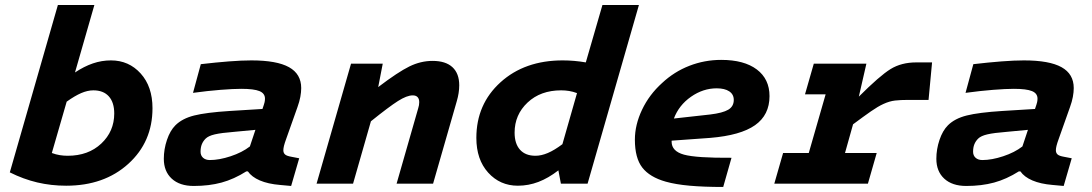

<svg xmlns="http://www.w3.org/2000/svg" viewBox="-20 -730 4338 763"><path d="M210 -710H355L278 -442Q314 -466 349 -478Q384 -490 421 -490Q492 -490 539 -438Q586 -386 586 -300Q586 -166 490 -79Q394 8 243 8Q183 8 128 -5Q73 -18 19 -45ZM434 -279Q434 -323 412.5 -347Q391 -371 351 -371Q328 -371 302.5 -360Q277 -349 245 -326L186 -122Q202 -116 217.5 -113.5Q233 -111 249 -111Q331 -111 382.5 -159.5Q434 -208 434 -279Z M1162 -304 1118 -180Q1111 -161 1108.5 -150.5Q1106 -140 1106 -133Q1106 -122 1113 -116Q1120 -110 1138 -107L1169 -101L1137 9L1093 5Q1045 1 1012.5 -13Q980 -27 965 -49H959Q910 -18 860.5 -4.5Q811 9 750 9Q694 9 662.5 -20Q631 -49 631 -99Q631 -137 643.5 -174Q656 -211 677 -232Q704 -259 751.5 -271Q799 -283 893 -289L1023 -297Q1030 -317 1031.5 -324Q1033 -331 1033 -338Q1033 -359 1011 -368Q989 -377 939 -377Q907 -377 856.5 -373Q806 -369 747 -361L778 -475Q838 -482 889.5 -486Q941 -490 979 -490Q1080 -490 1128.5 -463Q1177 -436 1177 -380Q1177 -364 1173.5 -345Q1170 -326 1162 -304ZM777 -127Q777 -112 787 -103Q797 -94 814 -94Q851 -94 896.5 -109Q942 -124 973 -148L995 -214L910 -206Q859 -202 833.5 -196Q808 -190 797 -179Q787 -169 782 -156.5Q777 -144 777 -127Z M1375 -477H1501L1483 -384Q1562 -444 1607 -466Q1652 -488 1699 -488Q1751 -488 1778 -463Q1805 -438 1805 -391Q1805 -376 1802.5 -360Q1800 -344 1795 -327L1701 0H1556L1642 -300Q1644 -306 1645 -312Q1646 -318 1646 -324Q1646 -337 1639.5 -344Q1633 -351 1620 -351Q1597 -351 1561.5 -328.5Q1526 -306 1454 -248L1383 0H1238Z M2315 0H2209L2199 -53Q2159 -22 2119.5 -7Q2080 8 2038 8Q1967 8 1920 -44Q1873 -96 1873 -182Q1873 -316 1969 -403Q2065 -490 2216 -490Q2239 -490 2262 -488Q2285 -486 2308 -482L2374 -710H2519ZM2210 -371Q2128 -371 2076.5 -322.5Q2025 -274 2025 -203Q2025 -159 2046.5 -135Q2068 -111 2108 -111Q2131 -111 2157 -122Q2183 -133 2215 -157L2273 -360Q2257 -366 2241.5 -368.5Q2226 -371 2210 -371Z M2887 -103 2854 13Q2777 13 2721 8Q2665 3 2626 -8Q2562 -26 2532.5 -64Q2503 -102 2503 -175Q2503 -234 2531.5 -294Q2560 -354 2611 -400Q2659 -445 2719.5 -468.5Q2780 -492 2846 -492Q2937 -492 2987.5 -454Q3038 -416 3038 -348Q3038 -273 2980.5 -232.5Q2923 -192 2802 -182L2649 -171Q2649 -170 2649 -169.5Q2649 -169 2649 -167Q2649 -129 2698 -115.5Q2747 -102 2887 -103ZM2896 -333Q2896 -355 2878 -367Q2860 -379 2828 -379Q2774 -379 2726 -345.5Q2678 -312 2658 -259L2802 -275Q2852 -281 2874 -294Q2896 -307 2896 -333Z M3057 0 3092 -122H3194L3261 -355H3179L3214 -477H3423L3393 -346Q3476 -429 3519 -455.5Q3562 -482 3621 -482H3684L3670 -333H3590Q3559 -333 3537 -330.5Q3515 -328 3491 -317Q3469 -307 3441 -287.5Q3413 -268 3370 -236L3338 -122H3464L3429 0Z M4232 -304 4188 -180Q4181 -161 4178.5 -150.5Q4176 -140 4176 -133Q4176 -122 4183 -116Q4190 -110 4208 -107L4239 -101L4207 9L4163 5Q4115 1 4082.5 -13Q4050 -27 4035 -49H4029Q3980 -18 3930.5 -4.5Q3881 9 3820 9Q3764 9 3732.5 -20Q3701 -49 3701 -99Q3701 -137 3713.5 -174Q3726 -211 3747 -232Q3774 -259 3821.5 -271Q3869 -283 3963 -289L4093 -297Q4100 -317 4101.5 -324Q4103 -331 4103 -338Q4103 -359 4081 -368Q4059 -377 4009 -377Q3977 -377 3926.5 -373Q3876 -369 3817 -361L3848 -475Q3908 -482 3959.5 -486Q4011 -490 4049 -490Q4150 -490 4198.5 -463Q4247 -436 4247 -380Q4247 -364 4243.5 -345Q4240 -326 4232 -304ZM3847 -127Q3847 -112 3857 -103Q3867 -94 3884 -94Q3921 -94 3966.5 -109Q4012 -124 4043 -148L4065 -214L3980 -206Q3929 -202 3903.5 -196Q3878 -190 3867 -179Q3857 -169 3852 -156.5Q3847 -144 3847 -127Z"/></svg>

Font: Intel One Mono
Style: Bold Italic
Weight: 700
Italic angle: -16°
Monospace: yes
Designer: Fred Shallcrass
Foundry: Frere-Jones Type LLC
Version: Version 1.400;hotconv 1.1.0;makeotfexe 2.6.0;FJTRelease1.4